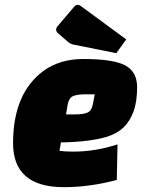

<svg xmlns="http://www.w3.org/2000/svg" viewBox="-20 -759 605 794"><path d="M232 -170 226 -135Q254 -132 283 -132Q375 -132 466 -162L463 -15Q352 15 244 15Q34 15 34 -167Q34 -373 160 -466Q228 -515 324 -515Q449 -515 498 -488.5Q547 -462 547 -399Q547 -336 531.5 -296Q516 -256 491 -232Q466 -208 424 -194Q352 -172 232 -170ZM260 -327 253 -286H292Q325 -286 342 -293.5Q359 -301 364 -328L372 -369H333Q299 -369 282 -361.5Q265 -354 260 -327ZM461 -539 287 -574Q271 -577 261 -586L216 -625Q212 -631 212 -637.5Q212 -644 221 -654L284 -728Q293 -739 300 -739Q307 -739 313 -735L502 -596Z"/></svg>

Font: Changa One
Style: Italic
Weight: 400
Italic angle: -12°
Designer: Eduardo Rodriguez Tunni
Foundry: Eduardo Rodriguez Tunni
Version: Version 1.003